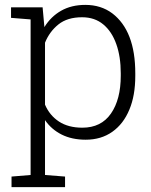

<svg xmlns="http://www.w3.org/2000/svg" viewBox="-20 -558 615 781"><path d="M244.6 160.2V203.1H26.9V160.2L104.5 153.8V-479L24.9 -485.4V-528.3H153.3L160.6 -447.8Q187 -490.7 228.8 -514.4Q270.5 -538.1 327.1 -538.1Q390.6 -538.1 436.5 -503.9Q530.3 -432.6 530.3 -259.8V-249.5Q530.3 -169.4 506.3 -112.3Q482.4 -54.2 437 -22Q391.6 10.3 328.6 10.3Q272.5 10.3 230.7 -10.7Q189 -31.7 163.1 -69.3V153.8ZM314.9 -38.6Q391.6 -38.6 431.4 -96.2Q471.2 -153.8 471.2 -249.5V-259.8Q471.2 -327.6 453.1 -378.4Q435.1 -429.7 400.1 -458.7Q365.2 -487.8 314 -487.8Q253.9 -487.8 217.5 -458.5Q181.2 -429.2 163.1 -384.3V-132.3Q181.6 -88.9 219.7 -63.7Q257.8 -38.6 314.9 -38.6Z"/></svg>

Font: Hanuman Light
Style: Regular
Weight: 300
Designer: Danh Hong
Version: Version 8.002; ttfautohint (v1.8.3)